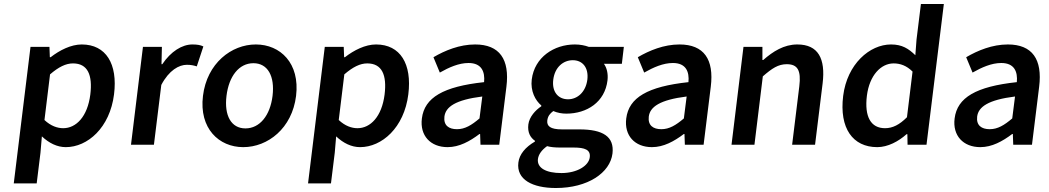

<svg xmlns="http://www.w3.org/2000/svg" viewBox="-20 -726 5263 963"><path d="M190 -42C226 -8 267 12 310 12C419 12 531 -85 552 -253C571 -405 512 -503 390 -503C336 -503 279 -474 234 -439H230L228 -491H133L49 194H164L183 40ZM203 -124 231 -353C274 -390 310 -408 346 -408C420 -408 445 -350 433 -252C419 -141 362 -83 297 -83C268 -83 235 -94 203 -124Z M637 0H752L789 -300C828 -374 878 -401 917 -401C938 -401 951 -398 967 -393L1000 -493C986 -500 970 -503 945 -503C893 -503 837 -468 794 -404H790L792 -491H697Z M998 -245C978 -82 1078 12 1200 12C1323 12 1445 -82 1465 -245C1485 -409 1386 -503 1263 -503C1141 -503 1018 -409 998 -245ZM1116 -245C1128 -344 1179 -409 1251 -409C1323 -409 1359 -344 1347 -245C1335 -147 1283 -82 1211 -82C1139 -82 1104 -147 1116 -245Z M1666 -42C1702 -8 1743 12 1786 12C1895 12 2007 -85 2028 -253C2047 -405 1988 -503 1866 -503C1812 -503 1755 -474 1710 -439H1706L1704 -491H1609L1525 194H1640L1659 40ZM1679 -124 1707 -353C1750 -390 1786 -408 1822 -408C1896 -408 1921 -350 1909 -252C1895 -141 1838 -83 1773 -83C1744 -83 1711 -94 1679 -124Z M2096 -132C2085 -46 2139 12 2225 12C2283 12 2336 -17 2385 -54H2388L2390 0H2484L2520 -291C2537 -428 2486 -503 2363 -503C2285 -503 2212 -473 2154 -439L2186 -362C2232 -388 2281 -410 2330 -410C2396 -410 2413 -366 2408 -314C2204 -292 2109 -237 2096 -132ZM2209 -141C2215 -190 2264 -225 2399 -242L2385 -132C2345 -98 2312 -78 2272 -78C2231 -78 2204 -97 2209 -141Z M2678 72C2681 49 2696 27 2724 7C2742 12 2763 14 2790 14H2857C2913 14 2943 25 2938 63C2933 105 2875 142 2796 142C2718 142 2673 116 2678 72ZM2580 89C2569 175 2651 217 2768 217C2928 217 3040 141 3052 44C3062 -41 3004 -77 2886 -77H2799C2739 -77 2722 -94 2725 -122C2728 -144 2738 -156 2755 -169C2776 -160 2799 -156 2820 -156C2924 -156 3014 -214 3027 -323C3031 -357 3023 -387 3009 -406H3099L3109 -491H2933C2914 -498 2890 -503 2863 -503C2760 -503 2661 -440 2647 -327C2640 -269 2665 -222 2695 -197V-193C2665 -173 2635 -140 2630 -102C2625 -62 2640 -36 2663 -20V-16C2615 12 2585 48 2580 89ZM2829 -228C2781 -228 2747 -264 2755 -327C2763 -389 2805 -424 2853 -424C2901 -424 2933 -388 2926 -327C2918 -264 2876 -228 2829 -228Z M3121 -132C3110 -46 3164 12 3250 12C3308 12 3361 -17 3410 -54H3413L3415 0H3509L3545 -291C3562 -428 3511 -503 3388 -503C3310 -503 3237 -473 3179 -439L3211 -362C3257 -388 3306 -410 3355 -410C3421 -410 3438 -366 3433 -314C3229 -292 3134 -237 3121 -132ZM3234 -141C3240 -190 3289 -225 3424 -242L3410 -132C3370 -98 3337 -78 3297 -78C3256 -78 3229 -97 3234 -141Z M3649 0H3764L3806 -343C3852 -383 3883 -404 3926 -404C3980 -404 3999 -374 3989 -293L3953 0H4068L4106 -308C4121 -432 4084 -503 3979 -503C3912 -503 3857 -468 3808 -425H3804V-491H3709Z M4209 -245C4189 -83 4257 12 4380 12C4433 12 4487 -17 4527 -53H4531L4532 0H4627L4714 -706H4599L4577 -528L4571 -449C4537 -482 4505 -503 4449 -503C4342 -503 4229 -405 4209 -245ZM4328 -246C4341 -349 4399 -408 4462 -408C4495 -408 4527 -397 4557 -367L4529 -138C4491 -100 4457 -83 4419 -83C4348 -83 4315 -140 4328 -246Z M4768 -132C4757 -46 4811 12 4897 12C4955 12 5008 -17 5057 -54H5060L5062 0H5156L5192 -291C5209 -428 5158 -503 5035 -503C4957 -503 4884 -473 4826 -439L4858 -362C4904 -388 4953 -410 5002 -410C5068 -410 5085 -366 5080 -314C4876 -292 4781 -237 4768 -132ZM4881 -141C4887 -190 4936 -225 5071 -242L5057 -132C5017 -98 4984 -78 4944 -78C4903 -78 4876 -97 4881 -141Z"/></svg>

Font: Falling Sky
Style: Obl
Weight: 400
Designer: Paul D. Hunt
Foundry: Adobe Systems Incorporated
Version: Version 1.02